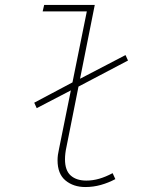

<svg xmlns="http://www.w3.org/2000/svg" viewBox="-20 -742 640 774"><path d="M128 -306 118 -328 280 -414 294 -420 486 -520 496 -498 287 -388 274 -382ZM324 12Q276 12 244 -14.5Q212 -41 212 -96Q212 -107 213.5 -118Q215 -129 218 -142L330 -696H152L158 -722H362L248 -150Q245 -137 243.5 -124Q242 -111 242 -100Q242 -55 265 -34.5Q288 -14 328 -14Q354 -14 380 -21.5Q406 -29 434 -44L445 -20Q417 -5 386.5 3.5Q356 12 324 12Z"/></svg>

Font: Source Code Pro ExtraLight ExtraLight
Style: Italic
Weight: 250
Italic angle: -11°
Monospace: yes
Version: Version 1.016;hotconv 1.0.116;makeotfexe 2.5.65601